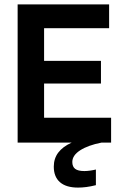

<svg xmlns="http://www.w3.org/2000/svg" viewBox="-20 -647 554 871"><path d="M484 0H440Q379 12 343.5 35Q308 58 308 88Q308 109 321 119Q334 129 363 129Q374 129 388.5 127Q403 125 415 122V193Q391 199 371.5 201.5Q352 204 334 204Q280 204 252 179.5Q224 155 224 109Q224 72 244.5 45Q265 18 305 0H60V-627H475V-519H180V-371H438V-268H180V-113H484Z"/></svg>

Font: Blinker SemiBold
Style: Regular
Weight: 600
Designer: Juergen Huber
Foundry: supertype
Version: Version 1.015;PS 1.15;hotconv 1.0.88;makeotf.lib2.5.647800